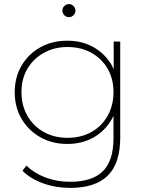

<svg xmlns="http://www.w3.org/2000/svg" viewBox="-20 -722 719 939"><path d="M323 197Q253 197 190.5 174.5Q128 152 90 113L109 88Q149 126 204 146.5Q259 167 322 167Q431 167 483 115.5Q535 64 535 -46V-155Q531 -146 526 -138Q493 -81 437 -49.5Q381 -18 309 -18Q236 -18 178 -50.5Q120 -83 86 -140Q52 -197 52 -271Q52 -345 86 -402Q120 -459 178 -491Q236 -523 309 -523Q381 -523 437 -491.5Q493 -460 526 -404Q531 -394 536 -384V-519H568V-50Q568 77 507 137Q446 197 323 197ZM310 -48Q376 -48 426.5 -76Q477 -104 506 -155Q535 -206 535 -271Q535 -337 506 -386.5Q477 -436 426.5 -464Q376 -492 310 -492Q246 -492 195 -464Q144 -436 114.5 -386.5Q85 -337 85 -271Q85 -206 114.5 -155Q144 -104 195 -76Q246 -48 310 -48ZM317 -638Q304 -638 294.5 -647.5Q285 -657 285 -670Q285 -683 294.5 -692.5Q304 -702 317 -702Q330 -702 339.5 -692.5Q349 -683 349 -670Q349 -657 339.5 -647.5Q330 -638 317 -638Z"/></svg>

Font: Montserrat Thin ExtraLight
Style: Regular
Weight: 250
Version: Version 9.000